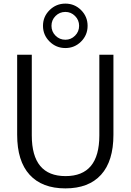

<svg xmlns="http://www.w3.org/2000/svg" viewBox="-20 -1033 723 1063"><path d="M530 -730H608V-287Q608 -141 539.5 -65.5Q471 10 342 10Q213 10 144 -65.5Q75 -141 75 -287V-730H156V-283Q156 -58 343 -58Q530 -58 530 -283ZM429 -977Q465 -941 465 -890Q465 -839 429 -803Q393 -767 342 -767Q291 -767 254.5 -803Q218 -839 218 -890Q218 -941 254.5 -977Q291 -1013 342 -1013Q393 -1013 429 -977ZM342 -967Q310 -967 287.5 -944.5Q265 -922 265 -890Q265 -858 287.5 -835.5Q310 -813 342 -813Q373 -813 395.5 -835.5Q418 -858 418 -890Q418 -922 395.5 -944.5Q373 -967 342 -967Z"/></svg>

Font: Mplus 1p
Style: Regular
Weight: 400
Version: Version 1.061